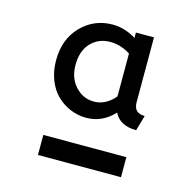

<svg xmlns="http://www.w3.org/2000/svg" viewBox="-89 -799 777 760"><g transform="rotate(15 300.0 -419.5)"><path d="M102.1 -513.2Q102.1 -599.1 154.5 -653.1Q207 -707 283.2 -707Q332.5 -707 378.9 -678.2V-700.2H453.1V-434.1Q453.1 -390.1 498 -390.1L480 -327.1Q412.6 -327.1 389.2 -375Q341.8 -323.2 274.9 -323.2Q241.7 -323.2 210.9 -335.9Q180.2 -348.6 155.8 -371.8Q131.3 -395 116.7 -431.9Q102.1 -468.8 102.1 -513.2ZM288.1 -393.1Q336.9 -393.1 374 -437V-612.8Q334.5 -638.2 291 -638.2Q243.7 -638.2 212.4 -605.5Q181.2 -572.8 181.2 -515.1Q181.2 -460.4 212.9 -426.8Q244.6 -393.1 288.1 -393.1ZM470.2 -131.8H129.9V-213.9H470.2Z"/></g></svg>

Font: ABeeZee
Style: Regular
Weight: 400
Designer: Anja Meiners
Foundry: Anja Meiners
Version: Version 1.002